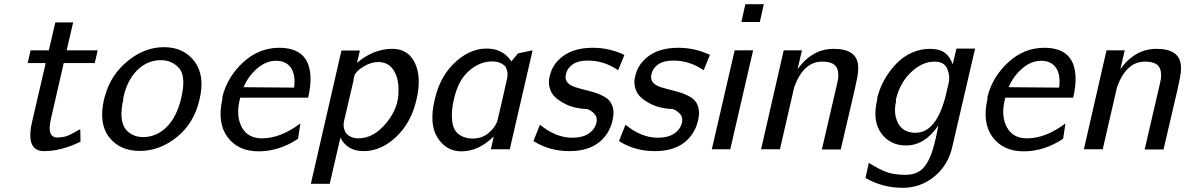

<svg xmlns="http://www.w3.org/2000/svg" viewBox="-20 -712 5654 916"><path d="M112 -411 126 -472H213L244 -605H329L298 -472H446L432 -411H284L223 -145Q202 -56 254 -56Q273 -56 293 -61Q306 -65 322.5 -73.5Q339 -82 349.5 -88.5Q360 -95 363 -95Q363 -86 363.5 -66Q364 -46 364 -36Q272 9 190 9Q100 9 134 -135L198 -411Z M476 -237Q479 -249 482 -258Q510 -357 590.5 -422Q671 -487 762 -487Q857 -487 908 -419Q959 -351 932 -238Q907 -126 825 -59Q743 8 647 8Q552 8 501 -57Q450 -122 476 -237ZM568 -245Q568 -244 568 -242.5Q568 -241 569 -240Q557 -192 560 -153Q564 -105 593 -81.5Q622 -58 663 -58Q727 -58 775.5 -106.5Q824 -155 845 -246Q868 -345 836 -385Q802 -425 747 -425Q684 -425 635.5 -378Q587 -331 568 -245Z M1041 -240V-251Q1066 -347 1141 -415.5Q1216 -484 1312 -484Q1453 -484 1461 -351Q1464 -305 1450 -246H1126Q1125 -243 1122 -229Q1106 -155 1134.5 -103.5Q1163 -52 1230 -52Q1318 -52 1413 -123L1402 -50Q1312 10 1214 10Q1116 10 1065.5 -58Q1015 -126 1041 -240ZM1142 -296 1383 -294Q1391 -355 1368 -388.5Q1345 -422 1297 -422Q1249 -422 1206.5 -385Q1164 -348 1142 -296Z M1463 165 1609 -471H1697L1683 -412Q1762 -479 1852 -479Q1927 -479 1959.5 -411.5Q1992 -344 1967 -237Q1942 -127 1870 -59Q1798 9 1715 9Q1637 9 1604 -55L1553 165ZM1671 -352Q1671 -350 1669.5 -344.5Q1668 -339 1667 -336V-333V-330L1621 -133Q1615 -105 1629 -79Q1651 -52 1690 -52Q1763 -52 1823.5 -126Q1884 -200 1881 -280Q1883 -336 1858.5 -376Q1834 -416 1784 -416Q1750 -416 1714.5 -394.5Q1679 -373 1671 -352Z M2054 -237Q2080 -352 2156 -419Q2213 -470 2278 -479Q2300 -481 2311 -480Q2381 -477 2420 -419L2451 -457L2521 -472L2412 0H2322L2330 -35L2332 -45L2335 -61Q2264 10 2181 10Q2109 10 2067.5 -55Q2026 -120 2054 -237ZM2146 -240Q2132 -183 2137 -136Q2142 -91 2169 -71Q2196 -51 2234 -51Q2282 -51 2314.5 -80.5Q2347 -110 2354 -140Q2376 -231 2400 -341Q2406 -368 2391 -395Q2367 -419 2329 -419Q2269 -419 2217.5 -374Q2166 -329 2146 -240Z M2525 -39 2556 -117Q2632 -55 2709 -55Q2765 -55 2795 -79.5Q2825 -104 2827 -139Q2828 -157 2813.5 -171.5Q2799 -186 2781 -192Q2754 -192 2718.5 -200.5Q2683 -209 2646.5 -234Q2610 -259 2602 -295Q2595 -320 2602 -346Q2615 -408 2668.5 -446Q2722 -484 2808 -484Q2888 -484 2959 -450L2929 -377Q2862 -423 2785 -423Q2737 -423 2711 -404Q2685 -385 2680 -358Q2671 -321 2708 -303Q2724 -295 2756.5 -287Q2789 -279 2815.5 -271Q2842 -263 2867 -248.5Q2892 -234 2902 -205.5Q2912 -177 2902 -136Q2886 -69 2834 -30Q2782 9 2696 9Q2601 9 2525 -39Z M2933 -39 2964 -117Q3040 -55 3117 -55Q3173 -55 3203 -79.5Q3233 -104 3235 -139Q3236 -157 3221.5 -171.5Q3207 -186 3189 -192Q3162 -192 3126.5 -200.5Q3091 -209 3054.5 -234Q3018 -259 3010 -295Q3003 -320 3010 -346Q3023 -408 3076.5 -446Q3130 -484 3216 -484Q3296 -484 3367 -450L3337 -377Q3270 -423 3193 -423Q3145 -423 3119 -404Q3093 -385 3088 -358Q3079 -321 3116 -303Q3132 -295 3164.5 -287Q3197 -279 3223.5 -271Q3250 -263 3275 -248.5Q3300 -234 3310 -205.5Q3320 -177 3310 -136Q3294 -69 3242 -30Q3190 9 3104 9Q3009 9 2933 -39Z M3376 0 3485 -472H3573L3464 0ZM3517 -607 3536 -692H3624L3605 -607Z M3611 0 3719 -472H3806L3785 -382Q3855 -479 3957 -479Q4070 -479 4074 -396Q4075 -382 4073.5 -367.5Q4072 -353 4070 -343Q4068 -333 4064 -315Q4060 -297 4058 -286Q4030 -168 3991 1H3901L3974 -314Q3978 -333 3979 -339Q3981 -372 3973 -387Q3959 -418 3902 -418Q3813 -418 3769 -296L3701 0Z M4165 -237V-245Q4187 -332 4249 -400.5Q4311 -469 4396 -478Q4422 -480 4433 -478Q4501 -475 4525 -405L4543 -480H4632L4524 -15Q4505 74 4439 129Q4373 184 4287 184Q4190 184 4109 137L4125 65Q4174 96 4210 109Q4246 122 4300 122Q4334 122 4358.5 109.5Q4383 97 4399.5 70.5Q4416 44 4425.5 16Q4435 -12 4445 -55L4457 -114Q4392 -18 4303 -18Q4226 -18 4183.5 -77Q4141 -136 4165 -237ZM4254 -236Q4254 -231 4255 -228Q4242 -174 4261.5 -130.5Q4281 -87 4329 -80Q4340 -77 4355 -79Q4446 -84 4490 -248L4505 -312Q4514 -345 4501 -379Q4488 -418 4439 -418Q4379 -418 4325.5 -366.5Q4272 -315 4254 -236Z M4691 -240V-251Q4716 -347 4791 -415.5Q4866 -484 4962 -484Q5103 -484 5111 -351Q5114 -305 5100 -246H4776Q4775 -243 4772 -229Q4756 -155 4784.5 -103.5Q4813 -52 4880 -52Q4968 -52 5063 -123L5052 -50Q4962 10 4864 10Q4766 10 4715.5 -58Q4665 -126 4691 -240ZM4792 -296 5033 -294Q5041 -355 5018 -388.5Q4995 -422 4947 -422Q4899 -422 4856.5 -385Q4814 -348 4792 -296Z M5151 0 5259 -472H5346L5325 -382Q5395 -479 5497 -479Q5610 -479 5614 -396Q5615 -382 5613.5 -367.5Q5612 -353 5610 -343Q5608 -333 5604 -315Q5600 -297 5598 -286Q5570 -168 5531 1H5441L5514 -314Q5518 -333 5519 -339Q5521 -372 5513 -387Q5499 -418 5442 -418Q5353 -418 5309 -296L5241 0Z"/></svg>

Font: Coval
Style: Book Italic
Weight: 350
Foundry: Context Ltd
Version: Version 001.000